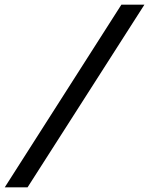

<svg xmlns="http://www.w3.org/2000/svg" viewBox="-20 -720 641 825"><path d="M98.4 85 600.6 -700H501.6L0.4 85Z"/></svg>

Font: Cabin Condensed
Style: Regular
Weight: 400
Italic angle: -13°
Designer: Pablo Impallari
Foundry: Pablo Impallari. www.impallari.com Igino Marini. www.ikern.com
Version: Version 1.006